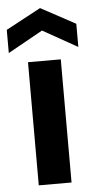

<svg xmlns="http://www.w3.org/2000/svg" viewBox="-63 -784 405 817"><g transform="rotate(-5 139.5 -375.5)"><path d="M69 0V-526H209V0ZM-9 -572V-671L140 -751L288 -671V-572L140 -655Z"/></g></svg>

Font: DM Sans 9pt ExtraBold
Style: Regular
Weight: 800
Version: Version 4.004;gftools[0.9.30]